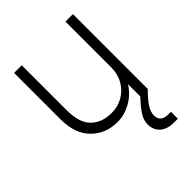

<svg xmlns="http://www.w3.org/2000/svg" viewBox="-202 -603 907 907"><g transform="rotate(-45 251.0 -150.0)"><path d="M447.5 0H397.5Q357.5 43 343 67.8Q328.5 92.5 328.5 118Q328.5 156 353.5 178Q378.5 200 422 200H448.5V153.5H430Q379.5 153.5 379.5 109Q379.5 86.5 394.8 62Q410 37.5 447.5 0ZM105.5 -200V-500H54.5V-190.5Q54.5 -94 106 -42Q157.5 10 237.5 10Q282.5 10 326 -14Q369.5 -38 397.8 -82.5Q426 -127 426 -188.5L397.5 -194.5Q397.5 -149.5 377.5 -114.8Q357.5 -80 323.5 -60Q289.5 -40 247 -40Q182.5 -40 144 -77.8Q105.5 -115.5 105.5 -200ZM447.5 0V-500H397.5V0Z"/></g></svg>

Font: Overused Grotesk Light
Style: Regular
Weight: 300
Designer: RandomMaerks
Version: Version 0.005